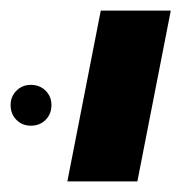

<svg xmlns="http://www.w3.org/2000/svg" viewBox="-37 -626 359 362"><path d="M153 -606H285L222 -284H90ZM-17 -428Q-17 -444 -6 -455Q5 -466 21 -466Q38 -466 49 -455Q60 -444 60 -428Q60 -411 49 -400Q38 -389 21 -389Q5 -389 -6 -400Q-17 -411 -17 -428Z"/></svg>

Font: Libra Sans Modern
Style: Bold Italic
Weight: 700
Italic angle: -12°
Foundry: Stefan Peev, Context Ltd
Version: Version 1.000